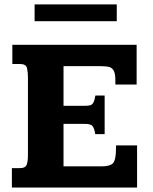

<svg xmlns="http://www.w3.org/2000/svg" viewBox="-20 -839 683 859"><path d="M33.2 0V-86.9H69.3Q94.7 -86.9 99.9 -103.5Q105 -120.1 105 -142.1V-493.7Q105 -515.6 100.8 -534.2Q96.7 -552.7 69.3 -552.7H35.2V-638.7H591.3V-460.9H496.1V-481Q496.1 -512.2 487.5 -525.1Q479 -538.1 463.9 -540.5Q448.7 -543 427.7 -543H264.2V-365.7H360.4Q375 -365.7 383.8 -368.2Q392.6 -370.6 397.9 -380.4Q403.3 -390.1 406.7 -411.6H448.2V-238.8H406.2Q400.9 -270.5 391.4 -277.6Q381.8 -284.7 360.4 -284.7H264.2V-94.7H434.6Q470.7 -94.7 484.6 -107.9Q498.5 -121.1 499 -172.9Q499 -174.8 499 -180.7Q499 -186.5 499 -188.5H593.3V0ZM134.8 -744.1V-819.3H502.4V-744.1Z"/></svg>

Font: Kameron
Style: Bold
Weight: 700
Designer: Vernon Adams
Foundry: Vernon Adams
Version: Version 1.100